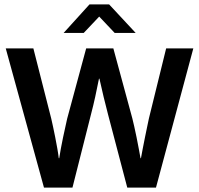

<svg xmlns="http://www.w3.org/2000/svg" viewBox="-20 -849 901 869"><path d="M385 -829H474L594 -700H499L429 -774L359 -700H268ZM131 -630 212 -312Q215 -299 220 -276Q225 -253 230 -227.5Q235 -202 239.5 -176.5Q244 -151 246 -133H248Q251 -152 255.5 -177Q260 -202 265.5 -227.5Q271 -253 276 -275.5Q281 -298 284 -312L370 -630H493L579 -313Q582 -300 587.5 -277Q593 -254 598 -228Q603 -202 608 -176.5Q613 -151 616 -133H618Q621 -151 626 -176Q631 -201 636 -226.5Q641 -252 646 -275Q651 -298 654 -313L732 -630H855L686 0H556L469 -331Q458 -372 449 -410.5Q440 -449 430 -493H428Q419 -448 411 -411Q403 -374 392 -332L308 0H179L6 -630Z"/></svg>

Font: Mukta Mahee SemiBold
Style: Regular
Weight: 600
Designer: Shuchita Grover, Noopur Datye, Girish Dalvi, Yashodeep Gholap
Foundry: Ek Type
Version: Version 2.538;PS 1.000;hotconv 16.6.51;makeotf.lib2.5.65220;